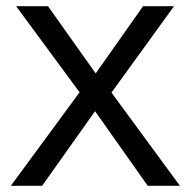

<svg xmlns="http://www.w3.org/2000/svg" viewBox="-20 -600 618 620"><path d="M15 0H116L287 -241L457 0H561L340 -301L542 -580H442L289 -363L135 -580H32L237 -302Z"/></svg>

Font: Charger Sport
Style: SeBd
Weight: 600
Designer: Jasper
Foundry: Cannot Into Space Fonts
Version: Version 1.1